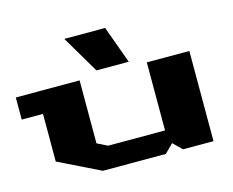

<svg xmlns="http://www.w3.org/2000/svg" viewBox="-107 -935 1323 1090"><g transform="rotate(-15 555.0 -390.0)"><path d="M0 -400V-530H375V-160L435 -130H770V-530H1020V0H841L790 -50L740 0H370L125 -120V-400ZM352 -780H592L672 -560H482Z"/></g></svg>

Font: Stalin One
Style: Regular
Weight: 400
Designer: Jovanny Lemonad
Foundry: Alexey Maslov, Jovanny Lemonad
Version: Version 3.002; ttfautohint (v0.91) -l 8 -r 50 -G 200 -x 0 -w